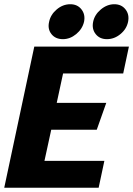

<svg xmlns="http://www.w3.org/2000/svg" viewBox="-22 -887 629 907"><path d="M140 -667H587L560 -540H276L246 -401H480L435 -274H220L188 -127H471L444 0H-2ZM275 -702Q240 -702 221 -726Q202 -750 210 -784Q217 -818 246 -842.5Q275 -867 310 -867Q344 -867 363 -842.5Q382 -818 375 -784Q367 -750 338 -726Q309 -702 275 -702ZM483 -702Q449 -702 430 -726Q411 -750 418 -784Q425 -818 454.5 -842.5Q484 -867 518 -867Q552 -867 571 -842.5Q590 -818 583 -784Q576 -750 547 -726Q518 -702 483 -702Z"/></svg>

Font: Epunda Sans ExtraBold
Style: Italic
Weight: 800
Italic angle: -12.0243°
Designer: Simon Atzbach
Foundry: typofactur
Version: Version 2.204; ttfautohint (v1.8.4.7-5d5b)